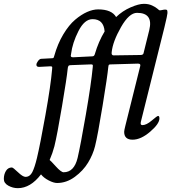

<svg xmlns="http://www.w3.org/2000/svg" viewBox="-140 -715 894 1002"><path d="M406 -551Q401 -615 343 -615Q301 -615 269.5 -553Q238 -491 231 -434Q231 -433 230.5 -430Q230 -427 229.5 -426Q229 -425 229.5 -422.5Q230 -420 231 -419Q232 -418 234.5 -417Q237 -416 241 -416L342 -421Q352 -421 355 -433Q374 -498 406 -551ZM335 -379 229 -375Q220 -375 217 -370.5Q214 -366 213 -354Q209 -311 183.5 -160Q158 -9 144 48Q135 83 119 120Q123 122 151 153Q179 184 192 184Q247 184 265 109Q280 45 308 -117Q336 -279 344 -364Q344 -369 344.5 -372.5Q345 -376 342.5 -377.5Q340 -379 335 -379ZM441 -379Q440 -379 439 -379Q431 -379 428.5 -377Q426 -375 425 -364Q421 -320 395.5 -164Q370 -8 356 48Q345 92 319.5 134Q294 176 250.5 208Q207 240 158 240Q140 240 114 226.5Q88 213 74 195Q19 267 -47 267Q-73 267 -96.5 254Q-120 241 -120 219Q-120 195 -109 177Q-98 159 -78 159Q-72 159 -46.5 183.5Q-21 208 -7 208Q16 208 28.5 183.5Q41 159 53 109Q69 42 97 -114Q125 -270 132 -354Q132 -359 132.5 -362.5Q133 -366 130.5 -367.5Q128 -369 123 -369L66 -366Q50 -365 50 -377Q50 -385 58 -396Q66 -407 74 -408L130 -411Q137 -411 139 -413Q141 -415 143 -423Q161 -487 190.5 -536Q220 -585 252 -612Q284 -639 314.5 -652.5Q345 -666 372 -666Q443 -666 466 -626Q499 -658 541.5 -676.5Q584 -695 611 -695Q635 -695 653.5 -686.5Q672 -678 681.5 -669.5Q691 -661 693 -661Q699 -661 707.5 -663Q716 -665 722 -665Q730 -665 732 -662Q734 -659 734 -647Q734 -638 718 -572L595 -79Q591 -62 603 -62Q624 -62 652 -86Q680 -110 685 -110Q692 -110 692 -97Q692 -69 643.5 -27.5Q595 14 552 14Q508 14 508 -27Q508 -34 514 -58L592 -371Q595 -383 580 -383ZM575 -648Q534 -648 491.5 -573.5Q449 -499 443 -444Q440 -426 453 -426L593 -428Q607 -428 609 -437L639 -558Q661 -648 575 -648Z"/></svg>

Font: EB Garamond 08
Style: Italic
Weight: 400
Italic angle: -14°
Version: Version 0.016